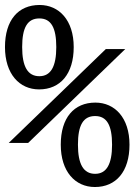

<svg xmlns="http://www.w3.org/2000/svg" viewBox="-20 -742 540 771"><path d="M137 -383C222 -383 276 -445 276 -553C276 -661 217 -722 139 -722C53 -722 0 -661 0 -553C0 -445 58 -383 137 -383ZM138 -436C91 -436 69 -475 69 -553C69 -631 90 -668 138 -668C185 -668 206 -631 206 -553C206 -475 184 -436 138 -436ZM15 -168H93L483 -545H405ZM361 9C446 9 500 -53 500 -161C500 -269 441 -330 363 -330C277 -330 224 -269 224 -161C224 -53 282 9 361 9ZM362 -44C315 -44 293 -83 293 -161C293 -239 314 -276 362 -276C409 -276 430 -239 430 -161C430 -83 408 -44 362 -44Z"/></svg>

Font: Noto Sans Mono ExtraCondensed
Style: Regular
Weight: 400
Width: 2
Designer: Monotype Design Team
Foundry: Monotype Imaging Inc.
Version: Version 2.014